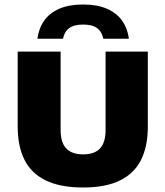

<svg xmlns="http://www.w3.org/2000/svg" viewBox="-20 -824 734 852"><path d="M349 8Q248 8 183.8 -23Q119.5 -54 89 -114.2Q58.5 -174.5 58.5 -263V-595H249V-247.5Q249 -191.5 274 -165.2Q299 -139 349 -139Q399 -139 423.8 -165.2Q448.5 -191.5 448.5 -247.5V-595H636V-263Q636 -174.5 605.8 -114.2Q575.5 -54 512 -23Q448.5 8 349 8ZM146 -652Q152 -698 176 -732.2Q200 -766.5 243 -785.2Q286 -804 349 -804Q412 -804 455 -785Q498 -766 522 -732Q546 -698 552 -652H438.5Q432.5 -683 411.2 -699Q390 -715 349 -715Q308 -715 286.8 -699Q265.5 -683 259.5 -652Z"/></svg>

Font: Encode Sans SC Condensed Thin ExtraBold
Style: Regular
Weight: 800
Version: Version 3.002